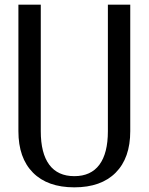

<svg xmlns="http://www.w3.org/2000/svg" viewBox="-20 -789 640 824"><path d="M59 -226Q59 -111 121.5 -48Q184 15 299 15Q414 15 476.5 -48Q539 -111 539 -226V-769H443V-226Q443 -131 406.5 -82Q370 -33 299 -33Q228 -33 191.5 -82Q155 -131 155 -226V-769H59Z"/></svg>

Font: LXGW Marker Gothic
Style: Regular
Weight: 400
Version: Version 1.001